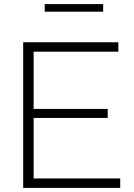

<svg xmlns="http://www.w3.org/2000/svg" viewBox="-20 -916 652 936"><path d="M566 -46V0H93V-710H557V-664H144V-385H505V-341H144V-46ZM198 -859V-896H483V-859Z"/></svg>

Font: Raleway Thin Light
Style: Regular
Weight: 300
Version: Version 4.026